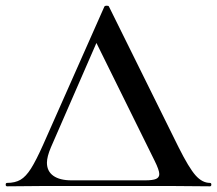

<svg xmlns="http://www.w3.org/2000/svg" viewBox="-27 -654 763 675"><path d="M-2 -11Q26 -11 45 -22Q64 -33 82 -61.5Q100 -90 125 -146L340 -631Q342 -634 348 -634Q355 -634 356 -631L601 -136Q637 -64 660.5 -37.5Q684 -11 711 -11Q716 -11 716 -5Q716 1 711 1L589 0H114L-2 1Q-7 1 -7 -5Q-7 -11 -2 -11ZM484 -20Q510 -20 521.5 -25Q533 -30 533 -42Q533 -56 516 -90L312 -503L152 -136Q138 -103 138 -82Q138 -52 160.5 -36Q183 -20 224 -20Z"/></svg>

Font: Cormorant Garamond SemiBold
Style: Regular
Weight: 600
Designer: Christian Thalmann (Catharsis Fonts)
Version: Version 3.000